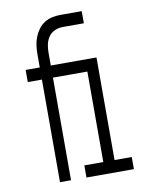

<svg xmlns="http://www.w3.org/2000/svg" viewBox="-83 -796 666 857"><g transform="rotate(-10 250.0 -367.5)"><path d="M119 0V-465H55V-520H119V-580Q119 -600 121.5 -619Q124 -638 131 -656Q138 -674 149.5 -690Q161 -706 177.5 -716.5Q194 -727 213 -731Q232 -735 251 -735H347V-680H251Q233 -680 215.5 -672.5Q198 -665 187.5 -650Q177 -635 173 -617Q169 -599 169 -580V-520H301V-465H169V0ZM239 0V-55H325V-465H247V-520H376V-55H454V0Z"/></g></svg>

Font: Iosevka Curly Light
Style: Regular
Weight: 300
Monospace: yes
Designer: Belleve Invis
Foundry: Belleve Invis
Version: Version 22.1.2; ttfautohint (v1.8.4)